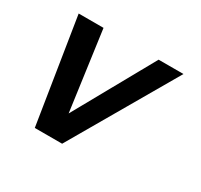

<svg xmlns="http://www.w3.org/2000/svg" viewBox="-104 -588 755 722"><g transform="rotate(30 273.0 -227.5)"><path d="M502.9 -455.1 238.8 0H120.1L47.9 -455.1H155.8L203.1 -110.8L395 -455.1Z"/></g></svg>

Font: Anonymous Pro
Style: Bold Italic
Weight: 700
Italic angle: -12°
Monospace: yes
Designer: Mark Simonson
Version: Version 1.003